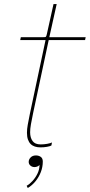

<svg xmlns="http://www.w3.org/2000/svg" viewBox="-20 -713 440 940"><path d="M178 8.5Q163 8.5 150.8 4.5Q138.5 0.5 130 -8Q121.5 -16.5 116.8 -30Q112 -43.5 112 -63Q112 -81 115.8 -101.8Q119.5 -122.5 126 -154.5L203 -517H79L82 -531H191Q196.5 -531 199.8 -531.2Q203 -531.5 204.5 -533Q206 -534.5 207 -537.5Q208 -540.5 209.5 -546.5L242 -693H257.5L221.5 -531H399.5L396.5 -517H218.5L142.5 -161Q135.5 -128 131.5 -105Q127.5 -82 127.5 -65.5Q127.5 -39 139.5 -22.5Q151.5 -6 179 -6Q195.5 -6 210.8 -8.8Q226 -11.5 234.5 -15.5L231.5 -0.5Q225 3 210 5.8Q195 8.5 178 8.5ZM149 105Q137.5 105 129 97.8Q120.5 90.5 120.5 79.5Q120.5 67.5 130 57.8Q139.5 48 156 48Q169.5 48 179.5 55Q189.5 62 189.5 78Q189.5 104.5 180 129.2Q170.5 154 154 174.2Q137.5 194.5 116 207.5L110.5 196.5Q124.5 189 139 173.2Q153.5 157.5 163.5 137Q173.5 116.5 173.5 94Q171.5 98 164.2 101.5Q157 105 149 105Z"/></svg>

Font: Epilogue Thin
Style: Italic
Weight: 250
Italic angle: -12°
Designer: Tyler Finck
Foundry: Etcetera Type Co
Version: Version 2.112